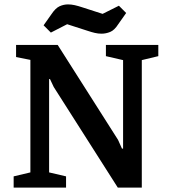

<svg xmlns="http://www.w3.org/2000/svg" viewBox="-20 -852 769 872"><path d="M42 0V-51L118 -69V-580L53 -593V-648H242L516 -217L534 -177H539V-579L461 -597V-648H699V-597L624 -579V0H515L224 -457L207 -493H203V-69L280 -51V0ZM441 -699Q426 -699 411 -702.5Q396 -706 378 -712L285 -742L211 -704L178 -737L214 -788Q232 -815 250.5 -823.5Q269 -832 289 -832Q304 -832 319.5 -828.5Q335 -825 353 -819L446 -789L520 -826L553 -793L517 -742Q500 -715 480.5 -707Q461 -699 441 -699Z"/></svg>

Font: Faustina SemiBold
Style: Regular
Weight: 600
Designer: Alfonso Garcia
Foundry: http://www.omnibus-type.com
Version: Version 1.200